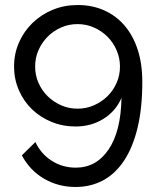

<svg xmlns="http://www.w3.org/2000/svg" viewBox="-20 -591 629 765"><path d="M36 -326Q36 -377 55.5 -421.5Q75 -466 109.5 -499.5Q144 -533 190 -552Q236 -571 290 -571Q347 -571 394.5 -550Q442 -529 476 -489.5Q510 -450 528.5 -393.5Q547 -337 547 -265Q547 -160 528 -81.5Q509 -3 474 49.5Q439 102 390 128Q341 154 281 154Q212 154 155.5 121Q99 88 67 28L121 -25Q143 22 186 49.5Q229 77 282 77Q364 77 413 4Q462 -69 464 -201Q442 -149 393 -118Q344 -87 281 -87Q230 -87 185 -105.5Q140 -124 107 -156Q74 -188 55 -232Q36 -276 36 -326ZM289 -495Q254 -495 223.5 -481.5Q193 -468 170 -445Q147 -422 133.5 -391.5Q120 -361 120 -326Q120 -291 133.5 -260.5Q147 -230 170 -207.5Q193 -185 223.5 -171.5Q254 -158 289 -158Q324 -158 354.5 -171.5Q385 -185 408 -207.5Q431 -230 444.5 -260.5Q458 -291 458 -326Q458 -360 444.5 -391Q431 -422 408 -445Q385 -468 354 -481.5Q323 -495 289 -495Z"/></svg>

Font: Raleway Medium Alt1
Style: Regular
Weight: 500
Designer: Matt McInerney, Pablo Impallari, Rodrigo Fuenzalida
Foundry: Matt McInerney, Pablo Impallari, Rodrigo Fuenzalida
Version: Version 3.000g; ttfautohint (v1.5) -l 8 -r 28 -G 28 -x 14 -D